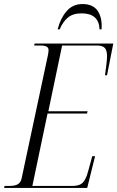

<svg xmlns="http://www.w3.org/2000/svg" viewBox="-43 -929 580 949"><path d="M-23 0 -20 -10H4Q32 -10 46 -19Q60 -28 64 -48L194 -657Q197 -672 197 -682Q197 -704 159 -704H126L128 -714H517L486 -557H476Q480 -586 483 -610.5Q486 -635 486 -652Q486 -681 474.5 -692.5Q463 -704 438 -704H264L196 -379H390L387 -368H192L117 -10H313Q338 -10 353 -17Q368 -24 378 -43Q388 -62 397 -98L413 -157H427L388 0ZM242 -784Q255 -837 285.5 -873Q316 -909 365 -909Q417 -909 440 -875Q463 -841 459 -784H449Q446 -863 360 -863Q318 -863 293 -842.5Q268 -822 252 -784Z"/></svg>

Font: Noto Serif Display ExtraCondensed Light
Style: Italic
Weight: 300
Width: 2
Italic angle: -12°
Designer: Monotype Design Team
Foundry: Monotype Imaging Inc.
Version: Version 2.009